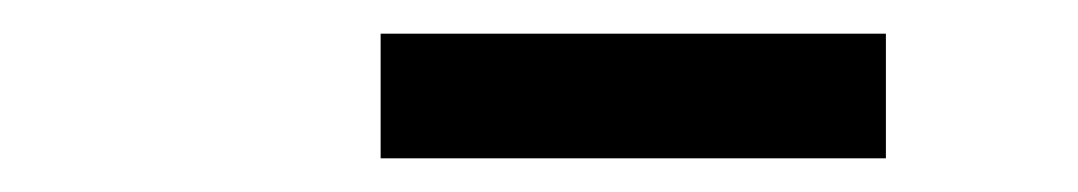

<svg xmlns="http://www.w3.org/2000/svg" viewBox="-20 -737 640 114"><path d="M206 -643V-717H506V-643Z"/></svg>

Font: Iosevka Curly Extended Oblique
Style: Regular
Weight: 400
Width: 7
Italic angle: -9°
Monospace: yes
Designer: Belleve Invis
Foundry: Belleve Invis
Version: Version 11.1.0; ttfautohint (v1.8.3)